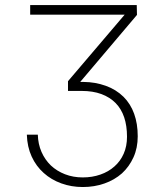

<svg xmlns="http://www.w3.org/2000/svg" viewBox="-20 -731 640 761"><path d="M474.1 -672.9 249.5 -409.2V-370.6H303.7Q348.1 -370.6 381.8 -358.2Q415.5 -345.7 438.5 -322.3Q460.9 -299.3 472.2 -265.9Q483.4 -232.4 483.4 -189Q483.4 -151.4 470.2 -121.6Q457 -91.8 433.6 -71.3Q410.2 -50.3 377.9 -39.1Q345.7 -27.8 308.1 -27.8Q270 -27.8 237.8 -40.3Q205.6 -52.7 181.6 -75.2Q158.2 -97.7 144.5 -128.9Q130.9 -160.2 129.9 -197.3H86.4Q87.9 -148.9 105.5 -110.6Q123 -72.3 153.3 -45.4Q183.1 -18.6 222.9 -4.2Q262.7 10.3 308.1 10.3Q354 10.3 393.8 -3.7Q433.6 -17.6 463.4 -43.9Q492.2 -70.3 509 -107.4Q525.9 -144.5 525.9 -190.9Q525.9 -240.7 511.7 -280Q497.6 -319.3 469.7 -347.2Q439.9 -376.5 398.7 -391.1Q357.4 -405.8 312 -406.2H297.9L522.9 -671.9L522 -710.9H99.6V-672.9Z"/></svg>

Font: Roboto Mono ExtraLight
Style: Regular
Weight: 250
Monospace: yes
Designer: Google
Version: Version 3.000